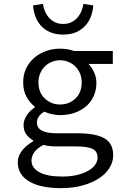

<svg xmlns="http://www.w3.org/2000/svg" viewBox="-20 -750 640 994"><path d="M296 224Q189 224 130.5 189Q72 154 72 89Q72 60 92.5 32Q113 4 152 -19V-23Q132 -34 117 -53Q102 -72 102 -103Q102 -126 117 -150.5Q132 -175 160 -194V-198Q135 -217 117.5 -248.5Q100 -280 100 -324Q100 -364 115.5 -396Q131 -428 157 -450.5Q183 -473 217.5 -485.5Q252 -498 291 -498Q331 -498 363 -486H564V-419H438Q455 -402 467 -376Q479 -350 479 -321Q479 -282 464.5 -251Q450 -220 424.5 -198.5Q399 -177 364.5 -165.5Q330 -154 291 -154Q272 -154 250.5 -158.5Q229 -163 209 -172Q171 -148 171 -116Q171 -87 197.5 -73.5Q224 -60 272 -60H381Q475 -60 520.5 -34Q566 -8 566 54Q566 88 547 119Q528 150 493 173Q458 196 408 210Q358 224 296 224ZM291 -209Q338 -209 370.5 -240Q403 -271 403 -324Q403 -349 394 -370Q385 -391 370 -406Q355 -421 334.5 -429.5Q314 -438 291 -438Q268 -438 247.5 -429.5Q227 -421 212 -406Q197 -391 188 -370Q179 -349 179 -324Q179 -271 212 -240Q245 -209 291 -209ZM302 164Q344 164 378 156Q412 148 436 134.5Q460 121 472.5 103.5Q485 86 485 67Q485 32 457.5 20Q430 8 374 8H279Q258 8 239.5 6.5Q221 5 205 0Q170 19 156.5 39.5Q143 60 143 81Q143 119 183.5 141.5Q224 164 302 164ZM307 -571Q267 -571 238 -584Q209 -597 190.5 -618.5Q172 -640 162.5 -667Q153 -694 151 -722L202 -730Q205 -711 212.5 -692.5Q220 -674 233 -659Q246 -644 264.5 -635Q283 -626 307 -626Q331 -626 349.5 -635Q368 -644 381 -659Q394 -674 401.5 -692.5Q409 -711 412 -730L463 -722Q461 -694 451.5 -667Q442 -640 423 -618.5Q404 -597 375.5 -584Q347 -571 307 -571Z"/></svg>

Font: Source Code Pro
Style: Regular
Weight: 400
Monospace: yes
Designer: Paul D. Hunt, Teo Tuominen
Foundry: Adobe Systems Incorporated
Version: Version 2.030;PS 1.000;hotconv 16.6.51;makeotf.lib2.5.65220